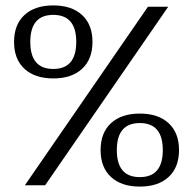

<svg xmlns="http://www.w3.org/2000/svg" viewBox="-20 -685 714 710"><path d="M72 0 527 -660H602L147 0ZM582 -130Q582 -230 497 -230Q412 -230 412 -130Q412 -30 497 -30Q582 -30 582 -130ZM642 -130Q642 -66 603.5 -30.5Q565 5 497 5Q429 5 390.5 -30.5Q352 -66 352 -130Q352 -194 390.5 -229.5Q429 -265 497 -265Q565 -265 603.5 -229.5Q642 -194 642 -130ZM262 -530Q262 -630 177 -630Q92 -630 92 -530Q92 -430 177 -430Q262 -430 262 -530ZM322 -530Q322 -466 283.5 -430.5Q245 -395 177 -395Q109 -395 70.5 -430.5Q32 -466 32 -530Q32 -594 70.5 -629.5Q109 -665 177 -665Q245 -665 283.5 -629.5Q322 -594 322 -530Z"/></svg>

Font: Philosopher
Style: Regular
Weight: 400
Designer: Jovanny Lemonad
Foundry: Jovanny Lemonad
Version: Version 1.000